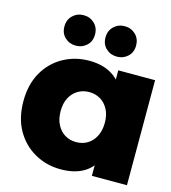

<svg xmlns="http://www.w3.org/2000/svg" viewBox="-114 -855 854 957"><g transform="rotate(15 313.5 -377.0)"><path d="M286 9Q213 9 152 -25.5Q91 -60 55.5 -122.5Q20 -185 20 -272Q20 -358 55.5 -420.5Q91 -483 152 -517Q213 -551 286 -551Q356 -551 404.5 -521Q453 -491 478.5 -429Q504 -367 504 -272Q504 -175 480 -113Q456 -51 408 -21Q360 9 286 9ZM326 -142Q358 -142 383.5 -157Q409 -172 424.5 -201.5Q440 -231 440 -272Q440 -313 424.5 -341.5Q409 -370 383.5 -385Q358 -400 326 -400Q294 -400 268.5 -385Q243 -370 227.5 -341.5Q212 -313 212 -272Q212 -231 227.5 -201.5Q243 -172 268.5 -157Q294 -142 326 -142ZM446 0V-93L447 -272L437 -451V-542H627V0ZM412 -606Q379 -606 356 -627.5Q333 -649 333 -684Q333 -719 356 -741Q379 -763 412 -763Q445 -763 468 -741Q491 -719 491 -684Q491 -649 468 -627.5Q445 -606 412 -606ZM200 -606Q167 -606 144 -627.5Q121 -649 121 -684Q121 -719 144 -741Q167 -763 200 -763Q233 -763 256 -741Q279 -719 279 -684Q279 -649 256 -627.5Q233 -606 200 -606Z"/></g></svg>

Font: MOST Montserrat ExtraBold
Style: Regular
Weight: 800
Designer: Julieta Ulanovsky
Foundry: Julieta Ulanovsky
Version: Version 8.000;March 11, 2024;FontCreator 15.0.0.2926 64-bit